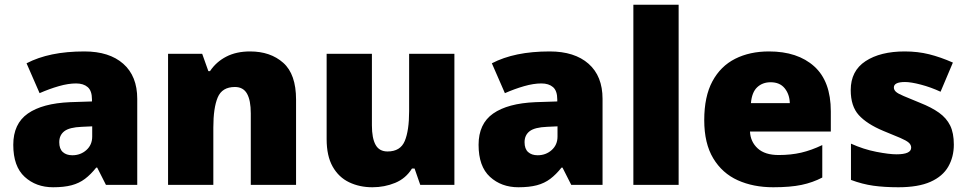

<svg xmlns="http://www.w3.org/2000/svg" viewBox="-20 -873 4084 810"><path d="M336 -656Q441 -656 500 -604Q559 -552 559 -456V-93H427L390 -166H386Q363 -137 338.5 -118.5Q314 -100 282 -91.5Q250 -83 204 -83Q132 -83 84 -127Q36 -171 36 -262Q36 -351 97.5 -394Q159 -437 276 -442L368 -445V-453Q368 -490 350 -505.5Q332 -521 301 -521Q268 -521 228 -509.5Q188 -498 147 -480L92 -606Q140 -631 200.5 -643.5Q261 -656 336 -656ZM325 -338Q273 -336 251.5 -319.5Q230 -303 230 -273Q230 -245 245 -231.5Q260 -218 285 -218Q320 -218 344.5 -240Q369 -262 369 -297V-340Z M1035 -656Q1121 -656 1175 -608Q1229 -560 1229 -453V-93H1038V-395Q1038 -450 1022 -478Q1006 -506 971 -506Q917 -506 898.5 -462Q880 -418 880 -335V-93H689V-646H833L859 -573H866Q892 -612 934.5 -634Q977 -656 1035 -656Z M1897 -646V-93H1753L1729 -162H1718Q1692 -120 1647 -101.5Q1602 -83 1551 -83Q1497 -83 1453 -104Q1409 -125 1383.5 -170Q1358 -215 1358 -286V-646H1549V-344Q1549 -290 1564.5 -262Q1580 -234 1615 -234Q1669 -234 1687.5 -278Q1706 -322 1706 -404V-646Z M2299 -656Q2404 -656 2463 -604Q2522 -552 2522 -456V-93H2390L2353 -166H2349Q2326 -137 2301.5 -118.5Q2277 -100 2245 -91.5Q2213 -83 2167 -83Q2095 -83 2047 -127Q1999 -171 1999 -262Q1999 -351 2060.5 -394Q2122 -437 2239 -442L2331 -445V-453Q2331 -490 2313 -505.5Q2295 -521 2264 -521Q2231 -521 2191 -509.5Q2151 -498 2110 -480L2055 -606Q2103 -631 2163.5 -643.5Q2224 -656 2299 -656ZM2288 -338Q2236 -336 2214.5 -319.5Q2193 -303 2193 -273Q2193 -245 2208 -231.5Q2223 -218 2248 -218Q2283 -218 2307.5 -240Q2332 -262 2332 -297V-340Z M2843 -93H2652V-853H2843Z M3224 -656Q3345 -656 3415 -593Q3485 -530 3485 -403V-318H3144Q3146 -275 3176.5 -247Q3207 -219 3265 -219Q3317 -219 3360 -229Q3403 -239 3449 -261V-124Q3409 -103 3361.5 -93Q3314 -83 3242 -83Q3158 -83 3092.5 -112.5Q3027 -142 2989 -205Q2951 -268 2951 -366Q2951 -466 2985.5 -530Q3020 -594 3081.5 -625Q3143 -656 3224 -656ZM3231 -526Q3197 -526 3174.5 -505Q3152 -484 3148 -438H3312Q3311 -475 3290.5 -500.5Q3270 -526 3231 -526Z M4004 -263Q4004 -211 3980.5 -170Q3957 -129 3905.5 -106Q3854 -83 3770 -83Q3711 -83 3664.5 -89.5Q3618 -96 3570 -114V-267Q3623 -243 3677 -232.5Q3731 -222 3762 -222Q3824 -222 3824 -250Q3824 -262 3814 -271Q3804 -280 3778.5 -291Q3753 -302 3706 -321Q3637 -350 3603 -387.5Q3569 -425 3569 -493Q3569 -574 3631.5 -615Q3694 -656 3797 -656Q3852 -656 3900 -644Q3948 -632 4000 -609L3948 -486Q3907 -505 3865 -516Q3823 -527 3798 -527Q3751 -527 3751 -504Q3751 -494 3759.5 -486Q3768 -478 3792 -468Q3816 -458 3862 -439Q3910 -420 3941.5 -397.5Q3973 -375 3988.5 -343.5Q4004 -312 4004 -263Z"/></svg>

Font: Noto Sans Kannada UI Black
Style: Regular
Weight: 900
Designer: Jelle Bosma - Monotype Design Team
Foundry: Monotype Imaging Inc.
Version: Version 2.005; ttfautohint (v1.8.4.7-5d5b)